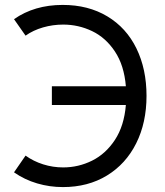

<svg xmlns="http://www.w3.org/2000/svg" viewBox="-20 -751 673 781"><path d="M236 10Q182 10 131 -5Q80 -20 37 -50L84 -118Q116 -95 155.5 -82.5Q195 -70 237 -70Q299 -70 354.5 -97.5Q410 -125 447.5 -182Q485 -239 492 -324H191V-400H492Q485 -485 447.5 -541.5Q410 -598 354.5 -624.5Q299 -651 237 -651Q195 -651 155 -639.5Q115 -628 84 -606L37 -673Q120 -731 235 -731Q339 -731 416.5 -684.5Q494 -638 535 -554Q576 -470 576 -361Q576 -252 534 -168Q492 -84 415 -37Q338 10 236 10Z"/></svg>

Font: Bellota
Style: Bold
Weight: 700
Designer: Kemie Guaida
Foundry: Kemie Guaida
Version: Version 4.001